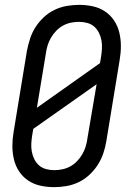

<svg xmlns="http://www.w3.org/2000/svg" viewBox="-20 -763 540 791"><path d="M203 8Q174 8 146.5 2Q119 -4 96.5 -19Q74 -34 59 -56.5Q44 -79 37.5 -106Q31 -133 31 -161.5Q31 -190 36 -219L91 -554Q96 -579 104 -604Q112 -629 126.5 -651.5Q141 -674 161 -692.5Q181 -711 205 -722.5Q229 -734 255 -738.5Q281 -743 306 -743Q335 -743 362.5 -737Q390 -731 412.5 -716Q435 -701 450 -678.5Q465 -656 471.5 -629Q478 -602 478 -573.5Q478 -545 473 -516L418 -181Q414 -156 405.5 -131Q397 -106 382.5 -83.5Q368 -61 348 -42.5Q328 -24 304 -12.5Q280 -1 254 3.5Q228 8 203 8ZM132 -319 392 -503 396 -527Q399 -545 400 -562.5Q401 -580 398 -596.5Q395 -613 387.5 -628Q380 -643 368 -653.5Q356 -664 339.5 -668.5Q323 -673 305 -673Q289 -673 272 -669.5Q255 -666 239.5 -657.5Q224 -649 211.5 -636Q199 -623 190 -607.5Q181 -592 176 -575.5Q171 -559 169 -543ZM204 -62Q220 -62 237 -65.5Q254 -69 269.5 -77.5Q285 -86 297.5 -99Q310 -112 319 -127.5Q328 -143 333 -159.5Q338 -176 340 -192L378 -416L117 -232L113 -208Q110 -190 109 -172.5Q108 -155 111 -138.5Q114 -122 121.5 -107Q129 -92 141 -81.5Q153 -71 169.5 -66.5Q186 -62 204 -62Z"/></svg>

Font: Iosevka Oblique
Style: Regular
Weight: 400
Italic angle: -9°
Monospace: yes
Designer: Belleve Invis
Foundry: Belleve Invis
Version: Version 32.5.0; ttfautohint (v1.8.4)